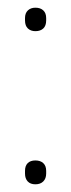

<svg xmlns="http://www.w3.org/2000/svg" viewBox="-20 -472 184 499"><path d="M72 -391Q60 -391 52.5 -398Q45 -405 45 -419V-425Q45 -438 52.5 -445Q60 -452 72 -452Q85 -452 92.5 -445Q100 -438 100 -425V-419Q100 -405 92.5 -398Q85 -391 72 -391ZM72 7Q59 7 52 -0.5Q45 -8 45 -21V-28Q45 -41 52 -48Q59 -55 72 -55Q85 -55 92.5 -48Q100 -41 100 -28V-21Q100 -8 92.5 -0.5Q85 7 72 7Z"/></svg>

Font: Sofia Sans Extra Condensed ExtraLight
Style: Regular
Weight: 250
Designer: Botio Nikoltchev, Ani Petrova
Foundry: lettersoup
Version: Version 4.101